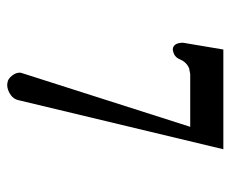

<svg xmlns="http://www.w3.org/2000/svg" viewBox="-74 -358 647 539"><g transform="rotate(90 249.5 -88.5)"><path d="M119 -392H399L261 184Q257 200 240 209Q224 217 212 214Q202 213 193 202Q184 191 184 180Q184 176 185 174L336 -299H188L172 -296Q155 -289 147 -271Q140 -252 118 -250Q100 -252 100 -279Z"/></g></svg>

Font: GFS Baskerville
Style: Regular
Weight: 400
Designer: George Matthiopoulos
Foundry: George Matthiopoulos
Version: Version 1.0